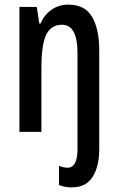

<svg xmlns="http://www.w3.org/2000/svg" viewBox="-20 -570 511 830"><path d="M290 240Q260 240 235 230V147Q255 155 272 155Q315 155 315 74V-341Q315 -463 248 -463Q202 -463 180.5 -421.5Q159 -380 159 -274V0H64V-540H139L150 -468H155Q172 -507 203.5 -528.5Q235 -550 275 -550Q348 -550 378.5 -496.5Q409 -443 409 -352V75Q409 149 380.5 194.5Q352 240 290 240Z"/></svg>

Font: Noto Sans Kannada ExtraCondensed Medium
Style: Regular
Weight: 500
Width: 2
Designer: Jelle Bosma - Monotype Design Team
Foundry: Monotype Imaging Inc.
Version: Version 2.005; ttfautohint (v1.8.4.7-5d5b)